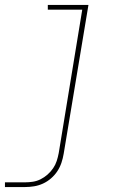

<svg xmlns="http://www.w3.org/2000/svg" viewBox="-44 -540 514 775"><path d="M-24 215V196H57Q73 196 89 193.5Q105 191 120 183.5Q135 176 148 164.5Q161 153 170.5 139Q180 125 185 109.5Q190 94 193 78L288 -501H149V-520H313L213 81Q210 99 204 117Q198 135 187.5 151Q177 167 162 180Q147 193 129.5 201Q112 209 93.5 212Q75 215 57 215Z"/></svg>

Font: Iosevka Etoile Thin Oblique
Style: Regular
Weight: 100
Italic angle: -9°
Designer: Belleve Invis
Foundry: Belleve Invis
Version: Version 15.5.2; ttfautohint (v1.8.4)